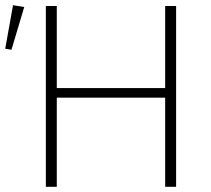

<svg xmlns="http://www.w3.org/2000/svg" viewBox="-63 -717 809 737"><path d="M-19 -526 -43 -530 -13 -697 30 -690ZM113 0V-694H155V-379H571V-694H613V0H571V-342H155V0Z"/></svg>

Font: Cantarell Light
Style: Regular
Weight: 300
Designer: Dave Crossland, Nikolaus Waxweiler, Florian Fecher, Jacques Le Bailly, Eben Sorkin, Alexei Vanyashin, Alexios Zavras, Em
Version: Version 0.303